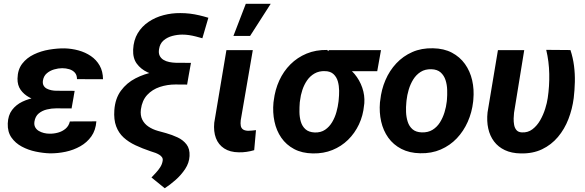

<svg xmlns="http://www.w3.org/2000/svg" viewBox="-20 -790 3053 1002"><path d="M239.7 -287.6 364.7 -287.1 353.5 -224.1 272.9 -224.6Q249.5 -224.6 224.9 -218.8Q200.2 -212.9 182.1 -198Q164.1 -183.1 159.7 -155.3Q157.2 -138.2 163.6 -126.2Q169.9 -114.3 182.1 -106.9Q194.3 -99.6 209.2 -95.9Q224.1 -92.3 238.3 -92.3Q260.3 -91.8 282.7 -97.9Q305.2 -104 322 -118.2Q338.9 -132.3 344.7 -156.2L482.9 -156.7Q479.5 -110.4 456.8 -78.4Q434.1 -46.4 398.9 -26.6Q363.8 -6.8 322.5 2Q281.2 10.7 240.7 10.3Q205.6 9.3 166.7 1.2Q127.9 -6.8 94 -24.9Q60.1 -43 39.6 -72.5Q19 -102.1 20.5 -145.5Q22 -188.5 43 -216.1Q64 -243.7 96.7 -259.3Q129.4 -274.9 167.2 -281.2Q205.1 -287.6 239.7 -287.6ZM358.4 -252 250 -252.4Q222.2 -253.4 190.7 -260.5Q159.2 -267.6 131.8 -282.5Q104.5 -297.4 87.6 -321.3Q70.8 -345.2 71.3 -379.9Q72.3 -426.8 95.9 -457.5Q119.6 -488.3 157 -506.1Q194.3 -523.9 236.8 -531Q279.3 -538.1 316.9 -537.6Q354 -536.6 389.6 -526.9Q425.3 -517.1 454.1 -497.6Q482.9 -478 500 -448Q517.1 -418 517.6 -376.5L381.8 -377Q381.8 -398.4 370.6 -410.9Q359.4 -423.3 341.8 -428.7Q324.2 -434.1 304.7 -434.1Q284.2 -434.1 262.5 -427.7Q240.7 -421.4 224.4 -407.5Q208 -393.6 204.1 -370.1Q201.7 -354.5 207.3 -344Q212.9 -333.5 223.9 -327.6Q234.9 -321.8 248.3 -319.1Q261.7 -316.4 273.9 -316.4L369.6 -315.9Z M1067.4 -697.3 1036.1 -590.3Q1019 -595.2 1002 -599.6Q984.9 -604 967.3 -606.7Q949.7 -609.4 931.6 -609.4Q905.8 -609.4 879.6 -602.5Q853.5 -595.7 834 -579.3Q814.5 -563 810.1 -533.7Q806.6 -513.2 813.2 -499.5Q819.8 -485.8 833 -477.8Q846.2 -469.7 863.3 -466.3Q880.4 -462.9 897.5 -462.4L976.6 -461.9L962.4 -383.3L897.5 -383.8Q862.3 -384.3 823 -390.6Q783.7 -397 749.3 -413.1Q714.8 -429.2 693.8 -457.8Q672.9 -486.3 674.8 -531.2Q677.2 -580.6 698.7 -616.5Q720.2 -652.3 755.4 -676Q790.5 -699.7 833.5 -710.9Q876.5 -722.2 920.9 -721.7Q946.8 -721.7 971.2 -718.8Q995.6 -715.8 1019.5 -710.2Q1043.5 -704.6 1067.4 -697.3ZM892.1 -425.3 969.7 -424.8 956.5 -348.6 896 -349.1Q853 -349.1 814 -336.2Q774.9 -323.2 748.3 -294.7Q721.7 -266.1 715.3 -219.2Q711.4 -188 722.4 -165.8Q733.4 -143.6 754.9 -129.2Q776.4 -114.7 804.2 -106.9L846.7 -95.2Q877.9 -86.4 906.7 -73Q935.5 -59.6 953.4 -36.4Q971.2 -13.2 969.2 24.4Q967.3 60.1 946.5 91.6Q925.8 123 896.5 148.9Q867.2 174.8 839.8 192.4L770.5 136.2Q781.7 124.5 793.9 111.3Q806.2 98.1 815.9 83Q825.7 67.9 828.6 50.8Q831.1 39.1 825.7 31Q820.3 22.9 811.3 17.6Q802.2 12.2 792.5 8.3L764.6 -1Q722.7 -15.1 686.8 -32Q650.9 -48.8 625 -72.5Q599.1 -96.2 586.2 -130.9Q573.2 -165.5 576.7 -215.3Q581.1 -275.9 611.1 -316.7Q641.1 -357.4 687 -381.1Q732.9 -404.8 786.6 -415Q840.3 -425.3 892.1 -425.3Z M1161.6 -528.3H1299.3L1236.3 -162.1Q1234.4 -145 1236.6 -133.3Q1238.8 -121.6 1247.6 -115Q1256.3 -108.4 1274.4 -107.4Q1285.2 -107.4 1295.4 -108.6Q1305.7 -109.9 1315.9 -110.8L1306.6 -6.3Q1287.1 -0.5 1267.1 2.4Q1247.1 5.4 1226.6 4.9Q1180.2 4.4 1149.9 -15.4Q1119.6 -35.2 1106.7 -69.6Q1093.8 -104 1098.1 -149.4ZM1198.2 -602.5 1262.7 -770H1392.6L1285.2 -602.5Z M1407.2 -255.4 1408.7 -265.6Q1415.5 -321.8 1437.5 -369.9Q1459.5 -418 1495.6 -454.1Q1531.7 -490.2 1580.1 -510.3Q1628.4 -530.3 1687 -529.3Q1701.7 -517.6 1712.2 -503.4Q1722.7 -489.3 1734.6 -476.1Q1746.6 -462.9 1765.1 -454.1Q1803.2 -436 1830.1 -404.1Q1856.9 -372.1 1870.6 -332.3Q1884.3 -292.5 1881.3 -251L1879.9 -240.2Q1875 -187 1853.3 -140.9Q1831.5 -94.7 1796.4 -60.3Q1761.2 -25.9 1714.8 -7.1Q1668.5 11.7 1612.8 10.7Q1556.2 9.8 1514.9 -12.2Q1473.6 -34.2 1448 -71.3Q1422.4 -108.4 1412.4 -155.8Q1402.3 -203.1 1407.2 -255.4ZM1545.9 -265.6 1544.4 -255.4Q1542.5 -231.9 1542.7 -205.3Q1543 -178.7 1550 -154.8Q1557.1 -130.9 1574.2 -115.5Q1591.3 -100.1 1622.6 -98.6Q1654.3 -97.7 1676.5 -112.8Q1698.7 -127.9 1713.4 -152.6Q1728 -177.2 1735.8 -205.6Q1743.7 -233.9 1746.6 -259.8L1747.6 -270Q1750 -291.5 1749.8 -316.9Q1749.5 -342.3 1743.2 -365Q1736.8 -387.7 1720.9 -402.8Q1705.1 -418 1676.3 -418.9Q1645 -419.9 1621.6 -406.5Q1598.1 -393.1 1582.5 -370.4Q1566.9 -347.7 1557.9 -320.3Q1548.8 -293 1545.9 -265.6ZM1968.3 -528.3 1948.7 -418.5H1675.8L1695.3 -528.3Z M1962.9 -255.9 1964.4 -266.1Q1970.2 -322.3 1991.5 -371.8Q2012.7 -421.4 2048.1 -459.2Q2083.5 -497.1 2131.6 -518.3Q2179.7 -539.6 2239.7 -538.1Q2296.9 -537.1 2338.4 -515.1Q2379.9 -493.2 2406.5 -456.1Q2433.1 -418.9 2444.1 -371.1Q2455.1 -323.2 2450.2 -270L2449.2 -259.3Q2442.9 -203.6 2421.1 -154.5Q2399.4 -105.5 2364 -68.1Q2328.6 -30.8 2280.3 -9.8Q2231.9 11.2 2172.9 9.8Q2116.7 8.8 2074.7 -12.9Q2032.7 -34.7 2006.3 -71.5Q1980 -108.4 1969.2 -155.8Q1958.5 -203.1 1962.9 -255.9ZM2101.6 -266.1 2100.6 -255.4Q2098.1 -231.9 2099.1 -205.3Q2100.1 -178.7 2107.7 -154.8Q2115.2 -130.9 2132.8 -115.5Q2150.4 -100.1 2181.2 -99.1Q2213.9 -98.1 2237.3 -112.5Q2260.7 -127 2275.9 -151.1Q2291 -175.3 2299.8 -203.9Q2308.6 -232.4 2311.5 -259.8L2312.5 -270Q2314.5 -293.5 2313.7 -320.6Q2313 -347.7 2305.2 -371.8Q2297.4 -396 2279.8 -411.9Q2262.2 -427.7 2231.4 -428.7Q2198.7 -429.7 2175.3 -414.8Q2151.9 -399.9 2136.7 -375.5Q2121.6 -351.1 2113 -322.3Q2104.5 -293.5 2101.6 -266.1Z M2578.6 -528.3H2715.8L2662.6 -201.2Q2661.1 -188.5 2660.6 -171.6Q2660.2 -154.8 2663.1 -138.4Q2666 -122.1 2675.3 -111.1Q2684.6 -100.1 2703.1 -99.1Q2734.9 -97.2 2758.8 -115.5Q2782.7 -133.8 2799.1 -162.4Q2815.4 -190.9 2825.2 -222.4Q2835 -253.9 2838.4 -278.3Q2847.7 -340.3 2846.4 -404.5Q2845.2 -468.8 2830.6 -529.8L2957 -528.8Q2970.2 -488.8 2975.6 -446.8Q2981 -404.8 2980 -362.3Q2979 -319.8 2974.1 -278.3Q2966.8 -221.2 2946.5 -168.7Q2926.3 -116.2 2891.8 -75.2Q2857.4 -34.2 2808.8 -11Q2760.3 12.2 2696.8 10.7Q2649.4 9.8 2614.7 -6.6Q2580.1 -22.9 2558.3 -51.8Q2536.6 -80.6 2528.1 -119.1Q2519.5 -157.7 2524.4 -203.6Z"/></svg>

Font: Roboto
Style: Bold Italic
Weight: 700
Italic angle: -12°
Designer: Christian Robertson
Foundry: Google
Version: Version 3.0